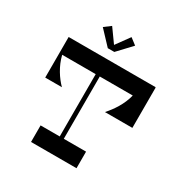

<svg xmlns="http://www.w3.org/2000/svg" viewBox="-200 -1063 1182 1225"><g transform="rotate(30 391.0 -450.0)"><path d="M370 -763 465 -864 418 -900 346 -801 275 -900 227 -864 322 -763ZM712 -401V-699H708V-700H70V-401H193C152 -442 109 -506 91 -581H338V-122H197V0H532V-122H368V-581H611C593 -508 551 -447 510 -401Z"/></g></svg>

Font: Space Cowgirl Medium
Style: Regular
Weight: 600
Designer: Valery Marier
Foundry: Valery Marier
Version: Version 1.000;hotconv 1.0.109;makeotfexe 2.5.65596